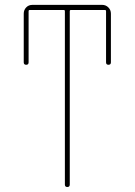

<svg xmlns="http://www.w3.org/2000/svg" viewBox="-20 -750 540 770"><path d="M75.2 -500V-695.3Q75.2 -710 85 -720.2Q94.7 -730.5 110.4 -730.5H389.6Q404.3 -730.5 414.6 -720.2Q424.8 -710 424.8 -695.3V-500Q424.8 -490.2 415 -490.2Q405.3 -490.2 405.3 -500V-705.1Q405.3 -710 400.4 -710H264.6Q259.8 -710 259.8 -705.1V-9.8Q259.8 0 250 0Q240.2 0 240.2 -9.8V-705.1Q240.2 -710 235.4 -710H99.6Q94.7 -710 94.7 -705.1V-500Q94.7 -490.2 85 -490.2Q75.2 -490.2 75.2 -500Z"/></svg>

Font: Rounded Mgen+ 1m thin
Style: Regular
Weight: 100
Designer: [Source Han Sans]
Ryoko NISHIZUKA  (kana & ideographs); Paul D. Hunt (Latin, Greek & Cyrillic); Wenlong ZHANG  (bopomofo
Version: Version 1.059.20150602